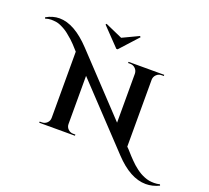

<svg xmlns="http://www.w3.org/2000/svg" viewBox="-387 -1144 1667 1531"><g transform="rotate(20 446.5 -378.0)"><path d="M417 -764H406L259 -917L265 -925L412 -860L549 -925L556 -917ZM1103 132 1107 142Q1051 169 994 169Q863 169 727 24L253 -479V-70Q253 -45 271 -27.5Q289 -10 314 -10H333V0H30V-10H48Q74 -10 92 -27.5Q110 -45 110 -71V-632Q61 -688 35.5 -710.5Q10 -733 -9 -748Q-28 -763 -46 -773Q-89 -797 -114 -801Q-139 -805 -161.5 -805Q-184 -805 -210 -796L-214 -806Q-159 -838 -101 -838Q25 -838 166 -688L613 -213V-629Q612 -655 594 -672.5Q576 -690 551 -690H533V-700H836V-690H817Q792 -690 774 -672.5Q756 -655 755 -630V-61L771 -45Q777 -39 789.5 -24.5Q802 -10 812 0.5Q822 11 837.5 27Q853 43 866.5 55Q880 67 898.5 81Q917 95 933.5 104.5Q950 114 971 122.5Q992 131 1011.5 134.5Q1031 138 1054.5 138Q1078 138 1103 132Z"/></g></svg>

Font: Cinzel Decorative
Style: Bold
Weight: 700
Version: Version 1.002;PS 001.002;hotconv 1.0.56;makeotf.lib2.0.21325